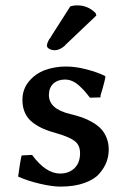

<svg xmlns="http://www.w3.org/2000/svg" viewBox="-20 -689 436 719"><path d="M243.2 -665 251 -667Q256.8 -668.9 270 -668.9Q309.1 -668.9 337.9 -640.1L340.8 -630.9L224.1 -520H225.1Q204.6 -501 185.1 -501Q173.3 -501 164.6 -505.9Q155.8 -510.7 155.8 -518.1Q155.8 -527.8 165 -543Q165.5 -543.5 168 -546.4Q170.4 -549.3 170.9 -549.8L168.9 -548.8Q181.2 -567.9 206.1 -606.9Q231 -646 243.2 -665ZM61 -106.9 100.1 -108.9Q151.4 -39.1 205.1 -39.1Q238.3 -39.1 259 -59.3Q279.8 -79.6 279.8 -115.2Q279.8 -146.5 258.3 -161.9Q236.8 -177.2 191.9 -189.9Q164.6 -197.3 144.5 -205.8Q124.5 -214.4 104.7 -228.5Q85 -242.7 74.5 -264.4Q64 -286.1 64 -314.9Q64 -355 88.4 -384.3Q112.8 -413.6 149.2 -426.8Q185.5 -439.9 227.1 -439.9Q263.2 -439.9 304 -429.2Q344.7 -418.5 373 -404.8L375 -400.9Q371.1 -380.9 363.8 -356.4Q356.4 -332 356 -330.1L356.9 -332Q356.9 -331.5 356.4 -328.1Q356 -324.7 356 -324.2L316.9 -323.2Q305.7 -337.9 298.6 -345.9Q291.5 -354 278.3 -366.5Q265.1 -378.9 251.5 -385Q237.8 -391.1 223.1 -391.1Q196.3 -391.1 179.7 -375.7Q163.1 -360.4 163.1 -333Q163.1 -281.2 242.2 -262.2Q266.6 -256.3 286.4 -249.5Q306.2 -242.7 325.7 -231.4Q345.2 -220.2 358.2 -206.5Q371.1 -192.9 379.2 -172.9Q387.2 -152.8 387.2 -128.9Q387.2 -105.5 379.2 -83.3Q371.1 -61 352.3 -39.1Q333.5 -17.1 295.9 -3.7Q258.3 9.8 206.1 9.8Q175.3 9.8 129.2 -1Q83 -11.7 47.9 -27.8Q54.7 -80.6 61 -106.9Z"/></svg>

Font: Linear Smooth
Style: Bold
Weight: 700
Designer: Philipp H. Poll, Flanker
Foundry: Philipp H. Poll, reworked by Flanker
Version: Version 1.061 | FøM Fix